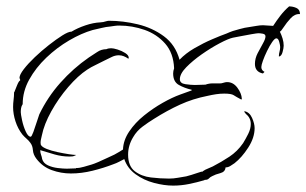

<svg xmlns="http://www.w3.org/2000/svg" viewBox="-20 -529 959 601"><path d="M522 52Q494 52 462 43.5Q430 35 404.5 16.5Q379 -2 369 -31Q361 -27 352.5 -22.5Q344 -18 335 -15Q304 -3 269.5 5.5Q235 14 202 14Q171 14 142 3.5Q113 -7 94 -32Q84 -45 83 -59Q82 -73 75 -82Q70 -89 63 -95Q56 -101 50 -108Q36 -126 28.5 -149Q21 -172 21 -194Q21 -205 22.5 -216.5Q24 -228 24 -239Q24 -241 25 -241Q27 -246 33 -261Q39 -276 43 -277V-280Q41 -284 41 -285Q41 -295 54.5 -312.5Q68 -330 89 -350Q110 -370 133 -388Q156 -406 175 -418Q194 -430 204 -430Q222 -441 247 -449.5Q272 -458 294 -459Q296 -459 298.5 -459.5Q301 -460 303 -460Q307 -461 312.5 -462.5Q318 -464 321 -464Q365 -464 411 -453Q457 -442 493 -415.5Q529 -389 542 -342Q561 -362 588.5 -378Q616 -394 644 -406Q672 -418 689 -424Q700 -429 709 -432Q718 -435 730 -438L746 -442L783 -448Q788 -449 793.5 -449.5Q799 -450 803 -450L835 -448Q846 -465 858 -480.5Q870 -496 885 -509Q897 -509 908 -504Q919 -499 919 -485Q903 -486 890 -472Q877 -458 868 -444Q859 -430 856 -430Q861 -420 864.5 -408.5Q868 -397 868 -386Q868 -379 864.5 -366Q861 -353 853 -352V-354Q853 -360 855 -367.5Q857 -375 857 -382Q857 -387 854 -398Q851 -409 845 -409Q840 -409 832 -397.5Q824 -386 816 -369.5Q808 -353 803 -339Q798 -325 798 -319Q798 -309 808 -304L803 -299Q778 -304 778 -329Q778 -346 786.5 -362.5Q795 -379 803 -393Q811 -407 811 -415Q811 -422 802.5 -423.5Q794 -425 789 -425Q785 -425 767.5 -422Q750 -419 732.5 -415.5Q715 -412 709 -411Q695 -408 667.5 -393.5Q640 -379 611.5 -359Q583 -339 563 -318.5Q543 -298 543 -281Q543 -268 560.5 -265.5Q578 -263 590 -263Q598 -263 606.5 -263.5Q615 -264 623 -264Q634 -268 646 -268H661Q666 -268 669.5 -268Q673 -268 676 -269Q680 -270 683.5 -271Q687 -272 691 -272Q710 -272 723 -254.5Q736 -237 737 -220L736 -218V-217Q719 -226 711.5 -231Q704 -236 682 -236Q669 -236 656 -234Q643 -232 630 -229Q584 -220 543.5 -201.5Q503 -183 462 -157Q444 -146 426 -132.5Q408 -119 397 -100Q381 -74 381 -45Q381 -9 402 7Q423 23 452.5 26.5Q482 30 509 30Q523 30 536.5 27.5Q550 25 563 23Q568 22 579 18.5Q590 15 600.5 11.5Q611 8 613 8Q613 8 613.5 8Q614 8 614 9Q614 8 615 7Q622 2 630 -1Q638 -4 646 -8Q673 -22 698 -38.5Q723 -55 741 -81Q749 -94 757 -110Q765 -126 765 -141Q765 -160 750 -172Q749 -174 746.5 -176.5Q744 -179 745 -180V-181Q761 -178 769 -160Q777 -142 777 -128Q777 -98 757 -67Q737 -36 714 -18Q708 -14 701 -9.5Q694 -5 686 -5Q685 9 669.5 13Q654 17 645 22Q638 25 634 29.5Q630 34 622 34Q619 34 620 35Q596 42 571.5 47Q547 52 522 52ZM112 -31Q116 -18 130 -11.5Q144 -5 161 -3Q178 -1 189 -1Q196 -1 203.5 -1.5Q211 -2 218 -2V-3Q230 -3 243 -7Q256 -11 267 -14Q274 -16 288 -22Q302 -28 316.5 -35Q331 -42 338 -45Q351 -52 365 -61Q366 -90 384.5 -117.5Q403 -145 431 -167.5Q459 -190 489 -207Q519 -224 544 -233L580 -246V-248Q558 -253 540 -263Q522 -273 522 -299Q522 -307 525 -315Q523 -363 497 -392.5Q471 -422 432.5 -435.5Q394 -449 353 -449Q346 -449 339 -448Q332 -447 325 -446Q312 -445 298 -441.5Q284 -438 270 -435Q235 -425 196.5 -402.5Q158 -380 125 -348.5Q92 -317 71.5 -280Q51 -243 51 -203Q47 -197 46 -190.5Q45 -184 45 -178Q45 -172 49 -153Q53 -134 60.5 -117.5Q68 -101 76 -101Q79 -101 84.5 -116Q90 -131 95.5 -148.5Q101 -166 103 -171Q129 -225 169 -270Q209 -315 258 -349Q271 -357 284 -366Q297 -375 313 -375Q319 -378 328 -378Q335 -378 348 -374Q361 -370 372 -363Q383 -356 383 -348Q383 -347 382.5 -346.5Q382 -346 382 -346V-345Q375 -350 367.5 -353Q360 -356 352 -356Q340 -356 328.5 -350Q317 -344 306 -339Q293 -332 279 -325.5Q265 -319 253 -311Q224 -292 193.5 -256.5Q163 -221 140.5 -180.5Q118 -140 111 -105Q110 -100 108.5 -94Q107 -88 107 -83Q107 -76 109 -74Q113 -68 127 -62.5Q141 -57 159.5 -53Q178 -49 194.5 -46.5Q211 -44 218 -44V-43H216Q212 -40 207 -39.5Q202 -39 197 -39Q174 -39 151 -45.5Q128 -52 106 -59V-58Q106 -51 108.5 -44.5Q111 -38 112 -31Z"/></svg>

Font: Qwitcher Grypen
Style: Regular
Weight: 400
Designer: Robert E. Leuschke
Foundry: Robert E. Leuschke
Version: Version 1.100; ttfautohint (v1.8.3)